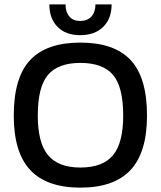

<svg xmlns="http://www.w3.org/2000/svg" viewBox="-20 -849 737 879"><path d="M206 -829H280Q280 -794 297.5 -773.5Q315 -753 347 -753Q380 -753 398.5 -773.5Q417 -794 417 -829H491Q491 -764 452.5 -726Q414 -688 347 -688Q281 -688 243.5 -726Q206 -764 206 -829ZM43 -320Q43 -494 118 -574Q193 -654 348 -654Q503 -654 578 -574Q653 -494 653 -320Q653 -151 577.5 -70.5Q502 10 348 10Q194 10 118.5 -70.5Q43 -151 43 -320ZM544 -320Q544 -451 497.5 -506Q451 -561 348 -561Q246 -561 199.5 -506Q153 -451 153 -320Q153 -195 200 -138.5Q247 -82 348 -82Q450 -82 497 -138Q544 -194 544 -320Z"/></svg>

Font: Kanit
Style: Regular
Weight: 400
Designer: Katatrad Team
Foundry: Cadson Demak
Version: Version 1.001